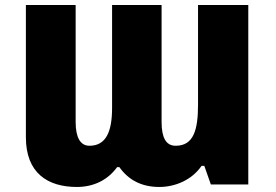

<svg xmlns="http://www.w3.org/2000/svg" viewBox="-20 -734 1098 764"><path d="M286 10C349 10 407 -15 446 -69H455C491 -18 543 10 614 10C676 10 743 -17 782 -74H793L819 0H968V-714H768V-318C768 -218 751 -154 679 -154C640 -154 623 -187 623 -249V-714H426V-305C426 -212 403 -154 336 -154C299 -154 281 -188 281 -249V-714H83V-188C83 -46 169 10 286 10Z"/></svg>

Font: Noto Sans UI Black
Style: Regular
Weight: 900
Designer: Monotype Design Team
Foundry: Monotype Imaging Inc.
Version: Version 1.901